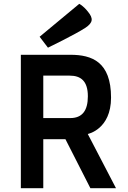

<svg xmlns="http://www.w3.org/2000/svg" viewBox="-20 -983 667 1003"><path d="M88.9 0H206.1V-255.9H321.8L452.1 0H585.9L439 -282.2V-283.2C439 -283.2 560.1 -307.1 560.1 -473.1C560.1 -660.2 460 -696.8 348.1 -696.8H88.9ZM206.1 -366.2V-587.9H344.2C401.9 -587.9 439 -560.1 439 -480C439 -404.8 409.2 -366.2 347.2 -366.2ZM230.5 -733.9C230.5 -733.9 371.1 -801.8 426.3 -837.9C466.3 -864.7 468.3 -886.7 439.5 -921.9C414.1 -954.1 394 -962.9 394 -962.9L187 -791Z"/></svg>

Font: Doppio One
Style: Regular
Weight: 400
Designer: Szymon Celej
Foundry: Sorkin Type Co
Version: Version 1.002